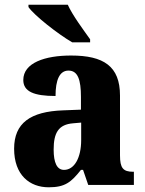

<svg xmlns="http://www.w3.org/2000/svg" viewBox="-20 -786 616 816"><path d="M287 -606H363V-619C336 -657 288 -721 268 -766H101V-756C125 -721 225 -642 287 -606ZM187 10C256 10 282 -11 324 -64H333L355 0H549V-56H546C503 -56 490 -72 490 -126V-380C490 -505 420 -550 282 -550C171 -550 79 -519 79 -446C79 -397 124 -378 216 -378C216 -446 233 -486 271 -486C311 -486 324 -447 324 -374V-320L248 -317C109 -312 40 -263 40 -154C40 -42 106 10 187 10ZM252 -64C222 -64 208 -95 208 -150C208 -221 228 -257 291 -262L325 -265V-191C325 -115 296 -64 252 -64Z"/></svg>

Font: Noto Serif Tamil SemiCondensed ExtraBold
Style: Italic
Weight: 800
Width: 4
Italic angle: -12°
Designer: Indian Type Foundry, Tom Grace, and the Monotype Design Team
Foundry: Monotype Imaging Inc.
Version: Version 2.003